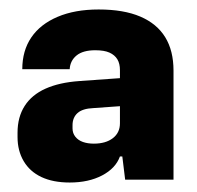

<svg xmlns="http://www.w3.org/2000/svg" viewBox="-20 -771 415 405"><path d="M127 -386Q92 -386 67.5 -397.5Q43 -409 30 -431Q17 -453 17 -482V-491Q17 -524 32 -547.5Q47 -571 76 -584Q105 -597 147 -600L245 -607L233 -596V-623Q233 -637 227.5 -646Q222 -655 211 -660Q200 -665 181 -665Q155 -665 141.5 -654Q128 -643 127 -625H27Q27 -664 46 -692Q65 -720 101.5 -735.5Q138 -751 188 -751Q241 -751 276 -736Q311 -721 328.5 -692.5Q346 -664 346 -622V-392H244L238 -441H233Q224 -416 195.5 -401Q167 -386 127 -386ZM178 -468Q203 -468 218 -479.5Q233 -491 233 -511V-547L177 -543Q154 -542 143.5 -532.5Q133 -523 133 -507V-500Q133 -490 139 -482.5Q145 -475 155 -471.5Q165 -468 178 -468Z"/></svg>

Font: Hubot Sans Condensed ExtraLight
Style: Bold
Weight: 700
Version: Version 2.000